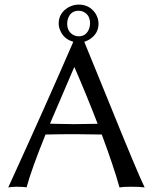

<svg xmlns="http://www.w3.org/2000/svg" viewBox="-20 -817 669 840"><path d="M324.2 -770Q288.6 -770 276.9 -733.9Q273.9 -723.6 273.9 -713.9Q273.9 -678.2 301.8 -663.6Q312.5 -658.2 324.2 -658.2Q358.4 -658.2 370.6 -693.4Q374 -704.1 374 -713.9Q374 -752.9 343.3 -766.1Q334 -770 324.2 -770ZM236.8 -713.9Q236.8 -760.3 279.8 -785.2Q301.3 -796.9 324.2 -796.9Q372.1 -796.9 397.9 -757.8Q410.6 -737.3 411.1 -713.9Q411.1 -668 369.1 -643.1Q358.9 -637.2 348.6 -634.3Q381.3 -555.7 455.1 -373.5Q582 -59.6 612.8 2.9Q594.7 0 553.2 0Q520 0 502.9 2.9Q478 -86.4 425.3 -228.5Q354 -230 308.1 -230Q250.5 -230 179.2 -228.5Q118.2 -78.1 96.2 2.9Q83.5 0 50.8 0Q27.3 0.5 16.1 2.9Q180.2 -356 300.8 -634.3Q257.3 -646.5 242.2 -687Q236.8 -700.2 236.8 -713.9ZM407.2 -275.4Q360.8 -396 306.2 -522H304.2L198.7 -275.9Q211.9 -275.9 242.2 -274.9Q285.6 -273.9 303.2 -273.9Q346.2 -273.9 407.2 -275.4Z"/></svg>

Font: Linux Biolinum Capitals O
Style: Small Caps
Weight: 400
Designer: Philipp H. Poll
Foundry: Philipp H. Poll
Version: Version 1.0.4